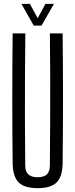

<svg xmlns="http://www.w3.org/2000/svg" viewBox="-20 -974 392 1001"><path d="M176 7Q107 7 77 -23.2Q47 -53.5 46 -123Q44 -292 44 -461.5Q44 -631 46 -800H112Q111 -687.5 110.2 -571.8Q109.5 -456 110 -340.8Q110.5 -225.5 111.5 -113Q111.5 -80 127.5 -65Q143.5 -50 176 -50Q209.5 -50 224.8 -65Q240 -80 240 -113Q241 -225.5 241.5 -340.8Q242 -456 241.8 -571.8Q241.5 -687.5 240 -800H306.5Q308.5 -631 308.5 -461.5Q308.5 -292 306.5 -123Q305.5 -53.5 275.5 -23.2Q245.5 7 176 7ZM156 -840.5 91.5 -954H135.5L176.5 -879L217 -954H261.5L196.5 -840.5Z"/></svg>

Font: Big Shoulders Display Thin
Style: Regular
Weight: 400
Version: Version 2.002